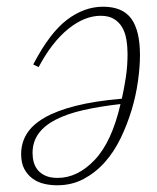

<svg xmlns="http://www.w3.org/2000/svg" viewBox="-20 -540 469 572"><path d="M150 12Q130 12 111 7.5Q92 3 77 -8Q62 -19 52.5 -36.5Q43 -54 43 -81Q43 -114 59.5 -141Q76 -168 112 -189Q148 -210 205 -224.5Q262 -239 343 -246Q350 -277 355 -310.5Q360 -344 360 -379Q360 -401 356.5 -422Q353 -443 344 -458.5Q335 -474 319.5 -483.5Q304 -493 280 -493Q232 -493 183.5 -454Q135 -415 95 -340L79 -348Q128 -442 179.5 -481Q231 -520 287 -520Q345 -520 371 -484.5Q397 -449 397 -376Q397 -341 391 -298Q385 -255 372 -212Q359 -169 339.5 -128.5Q320 -88 292.5 -57Q265 -26 229.5 -7Q194 12 150 12ZM152 -10Q211 -10 262 -63.5Q313 -117 339 -230Q277 -223 228.5 -212Q180 -201 146 -183.5Q112 -166 94.5 -141.5Q77 -117 77 -84Q77 -70 80.5 -57Q84 -44 92.5 -33.5Q101 -23 115.5 -16.5Q130 -10 152 -10Z"/></svg>

Font: IBM Plex Serif ExtLt
Style: Italic
Weight: 200
Italic angle: -14°
Designer: Mike Abbink, Paul van der Laan, Pieter van Rosmalen
Foundry: Bold Monday
Version: Version 3.001